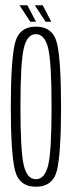

<svg xmlns="http://www.w3.org/2000/svg" viewBox="-20 -705 279 728"><path d="M116 3Q182.5 3 197 -63.2Q211.5 -129.5 211.5 -299.5Q211.5 -470.5 197 -537.2Q182.5 -604 116 -604Q50.5 -604 35.8 -537.2Q21 -470.5 21 -299.5Q21 -129.5 35.8 -63.2Q50.5 3 116 3ZM116 -25.5Q82.5 -25.5 70 -79Q57.5 -132.5 57.5 -299.5Q57.5 -467 70 -521.2Q82.5 -575.5 116 -575.5Q150 -575.5 162.8 -521.2Q175.5 -467 175.5 -299.5Q175.5 -132.5 162.8 -79Q150 -25.5 116 -25.5ZM153 -622.5H174.5L142 -685H112ZM95 -622.5H116.5L84 -685H54Z"/></svg>

Font: Anybody ExtraCondensed ExtraLight
Style: Regular
Weight: 250
Width: 2
Version: Version 1.113;gftools[0.9.25]